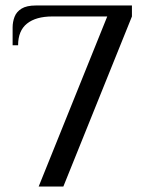

<svg xmlns="http://www.w3.org/2000/svg" viewBox="-20 -680 514 700"><path d="M121 0 371 -620H171Q111 -620 78.5 -594Q46 -568 46 -515H26V-580Q26 -600 33 -618.5Q40 -637 58.5 -648.5Q77 -660 111 -660H461V-620L211 0Z"/></svg>

Font: El Messiri
Style: Regular
Weight: 400
Designer: Mohamed Gaber
Foundry: Kief Type Foundry
Version: Version 2.020